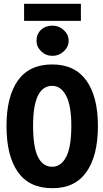

<svg xmlns="http://www.w3.org/2000/svg" viewBox="-20 -972 540 1004"><path d="M253 12Q133 12 73.5 -72.5Q14 -157 14 -313Q14 -467 73.5 -551Q133 -635 253 -635Q371 -635 431.5 -551Q492 -467 492 -313Q492 -157 431.5 -72Q371 13 253 12ZM253 -100Q299 -100 326 -151.5Q353 -203 353 -315Q353 -419 326 -471Q299 -523 253 -523Q153 -523 153 -315Q153 -203 178.5 -151.5Q204 -100 253 -100ZM255 -680Q220 -680 195.5 -703.5Q171 -727 171 -759Q171 -794 194.5 -816Q218 -838 255 -838Q288 -838 313.5 -814.5Q339 -791 339 -759Q339 -727 313.5 -703.5Q288 -680 255 -680ZM106 -863V-952H403V-863Z"/></svg>

Font: Inconsolata Black
Style: Regular
Weight: 900
Monospace: yes
Designer: Raph Levien, Cyreal, Brenton Simpson
Foundry: Raph Levien, Cyreal, Google
Version: Version 3.001; ttfautohint (v1.8.2.53-6de2)